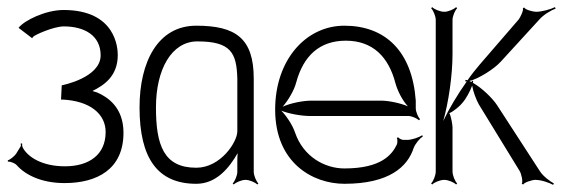

<svg xmlns="http://www.w3.org/2000/svg" viewBox="-20 -504 1577 538"><path d="M2 -51C8 -52 22 -47 27 -41C51 -14 96 9 161 9C251 9 326 -29 326 -132C326 -203 282 -232 252 -245C248 -246 243 -248 239 -249C271 -265 310 -290 310 -350C310 -370 304 -476 158 -476C108 -476 48 -447 32 -426L70 -397L73 -401C77 -406 130 -430 159 -430C216 -430 262 -405 262 -349C262 -286 154 -265 153 -265L151 -225H156C232 -221 276 -185 276 -134C276 -70 229 -38 162 -38C98 -38 58 -64 44 -90C42 -94 42 -97 42 -102H38C38 -100 39 -96 38 -94L25 -73C21 -67 8 -56 2 -55Z M417 -203C417 -310 461 -388 533 -388C627 -388 643 -356 645 -284V-136C645 -106 598 -34 530 -34C439 -34 417 -97 417 -203ZM371 -203C371 -60 422 11 530 11C586 11 622 -33 646 -75C645 -67 645 -58 645 -50V-23C645 -12 638 4 632 10L635 13C641 7 657 0 668 0C679 0 695 7 701 13L704 10C698 4 691 -12 691 -23V-284C691 -397 640 -432 530 -432C422 -432 371 -330 371 -203Z M772 -205C787 -222 804 -250 810 -273C830 -347 875 -390 949 -390C1025 -390 1069 -344 1088 -271C1094 -249 1108 -222 1123 -206C1102 -215 1070 -222 1047 -222H853C829 -222 794 -215 772 -205ZM751 -197C751 -47 857 11 945 11C1071 11 1122 -37 1139 -89C1144 -102 1156 -116 1165 -122L1163 -125C1154 -119 1134 -112 1121 -112H1110C1106 -112 1098 -116 1096 -119L1092 -118C1094 -114 1094 -103 1092 -99C1079 -72 1050 -32 945 -32C890 -32 830 -65 807 -132C800 -153 783 -179 768 -194C790 -185 825 -179 848 -179H1124C1134 -179 1149 -172 1154 -167L1157 -170C1152 -175 1145 -190 1145 -201V-222C1135 -361 1059 -432 945 -432C837 -432 751 -336 751 -197Z M1188 10 1191 13C1197 7 1213 0 1225 0C1236 0 1252 7 1258 13L1261 10C1255 4 1248 -12 1248 -24V-147C1248 -154 1244 -179 1239 -187C1249 -190 1271 -209 1275 -215C1286 -227 1297 -248 1303 -264C1306 -247 1314 -225 1322 -211L1436 -25C1441 -17 1446 5 1442 11L1446 13C1449 7 1471 0 1480 0C1497 0 1519 8 1530 14L1532 10C1521 4 1502 -10 1493 -24L1373 -209C1360 -229 1330 -258 1305 -272C1305 -274 1306 -276 1306 -277L1302 -278V-274C1300 -275 1297 -276 1295 -277C1321 -283 1365 -311 1383 -331L1491 -449C1503 -463 1524 -475 1537 -480L1535 -484C1523 -478 1499 -471 1482 -471C1473 -471 1451 -477 1449 -483L1445 -481C1448 -476 1438 -455 1433 -449L1325 -324C1313 -310 1301 -295 1290 -279C1288 -280 1286 -280 1284 -280V-276H1288C1262 -239 1238 -199 1222 -165C1237 -218 1248 -293 1248 -353V-448C1248 -459 1255 -475 1261 -481L1258 -484C1252 -478 1236 -471 1225 -471C1213 -471 1197 -478 1191 -484L1188 -481C1194 -475 1201 -459 1201 -448V-24C1201 -12 1194 4 1188 10Z"/></svg>

Font: Armata Saber
Style: Rg
Weight: 400
Designer: Jasper
Foundry: Cannot Into Space Fonts
Version: Version 0.970